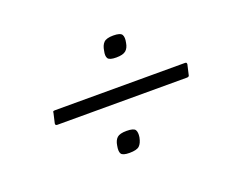

<svg xmlns="http://www.w3.org/2000/svg" viewBox="-61 -538 576 477"><g transform="rotate(-20 227.0 -299.0)"><path d="M247 -183Q244 -168 237 -161.5Q230 -155 211 -155Q193 -155 189 -161.5Q185 -168 188 -183Q190 -196 197 -202.5Q204 -209 222 -209Q241 -209 245 -202.5Q249 -196 247 -183ZM296 -415Q294 -402 286.5 -395.5Q279 -389 261 -389Q243 -389 239 -395.5Q235 -402 238 -415Q240 -429 247 -436Q254 -443 272 -443Q291 -443 295 -436Q299 -429 296 -415ZM66 -282Q62 -282 61.5 -284Q61 -286 61 -287L67 -313Q67 -316 68 -317Q69 -318 73 -318H416Q419 -318 420 -317Q421 -316 421 -313L415 -287Q415 -285 413.5 -283.5Q412 -282 409 -282Z"/></g></svg>

Font: Glory Thin ExtraLight
Style: Italic
Weight: 250
Italic angle: -12°
Version: Version 1.011